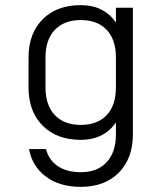

<svg xmlns="http://www.w3.org/2000/svg" viewBox="-20 -580 640 747"><path d="M294 147Q212 147 158.5 107Q105 67 93 0H159Q170 43 205 66.5Q240 90 294 90Q359 90 395 51Q431 12 431 -57V-104Q410 -72 375.5 -54Q341 -36 294 -36Q201 -36 146 -91Q91 -146 91 -240V-356Q91 -450 146 -505Q201 -560 294 -560Q341 -560 375.5 -542Q410 -524 431 -492V-550H497V-57Q497 36 442.5 91.5Q388 147 294 147ZM294 -502Q230 -502 193.5 -464Q157 -426 157 -356V-240Q157 -170 193.5 -132Q230 -94 294 -94Q359 -94 395 -132Q431 -170 431 -240V-356Q431 -426 395 -464Q359 -502 294 -502Z"/></svg>

Font: Tiny ExtraLight
Style: Regular
Weight: 200
Monospace: yes
Designer: Philipp Nurullin, Konstantin Bulenkov
Foundry: JetBrains
Version: Version 2.251; ttfautohint (v1.8.4.7-5d5b)